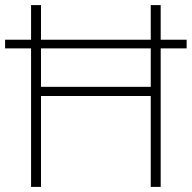

<svg xmlns="http://www.w3.org/2000/svg" viewBox="-20 -734 753 754"><path d="M102 0V-544H0V-578H102V-714H141V-578H572V-714H611V-578H713V-544H611V0H572V-357H141V0ZM141 -393H572V-544H141Z"/></svg>

Font: Noto Sans ExtraLight
Style: Regular
Weight: 200
Designer: Monotype Design Team
Foundry: Monotype Imaging Inc.
Version: Version 2.007